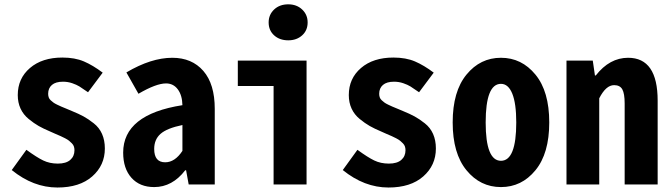

<svg xmlns="http://www.w3.org/2000/svg" viewBox="-20 -836 3040 870"><path d="M240.2 13.7Q130.9 13.7 33.2 -65.4L99.6 -157.2Q146.5 -123 175.8 -108.9Q205.1 -94.7 242.2 -94.7Q279.3 -94.7 298.3 -111.3Q317.4 -127.9 317.4 -155.3Q317.4 -164.1 314.9 -171.9Q312.5 -179.7 305.7 -186.5Q298.8 -193.4 293 -198.2Q287.1 -203.1 274.9 -209.5Q262.7 -215.8 254.9 -219.2Q247.1 -222.7 231 -229.5Q214.8 -236.3 207 -240.2Q176.8 -252.9 155.3 -265.1Q133.8 -277.3 109.9 -296.9Q85.9 -316.4 73.2 -343.8Q60.5 -371.1 60.5 -405.3Q60.5 -480.5 115.7 -527.8Q170.9 -575.2 262.7 -575.2Q319.3 -575.2 360.4 -557.6Q401.4 -540 445.3 -506.8L378.9 -418Q352.5 -436.5 339.8 -444.3Q327.1 -452.1 307.1 -459Q287.1 -465.8 265.6 -465.8Q232.4 -465.8 215.3 -451.2Q198.2 -436.5 198.2 -411.1Q198.2 -402.3 200.7 -395Q203.1 -387.7 209.5 -381.8Q215.8 -376 221.7 -371.6Q227.5 -367.2 238.8 -361.8Q250 -356.4 257.8 -353Q265.6 -349.6 281.2 -343.3Q296.9 -336.9 305.7 -333Q336.9 -320.3 358.4 -308.6Q379.9 -296.9 404.8 -277.3Q429.7 -257.8 442.4 -229Q455.1 -200.2 455.1 -163.1Q455.1 -86.9 397.9 -36.6Q340.8 13.7 240.2 13.7Z M678.7 11.7Q613.3 11.7 575.7 -30.3Q538.1 -72.3 538.1 -144.5Q538.1 -317.4 806.6 -359.4Q805.7 -404.3 785.6 -431.2Q765.6 -458 732.4 -458Q687.5 -458 607.4 -411.1L552.7 -507.8Q665 -574.2 760.7 -574.2Q849.6 -574.2 901.4 -514.6Q953.1 -455.1 953.1 -342.8V0H835L823.2 -64.5H819.3Q760.7 11.7 678.7 11.7ZM728.5 -100.6Q772.5 -100.6 806.6 -152.3V-269.5Q736.3 -254.9 707.5 -229.5Q678.7 -204.1 678.7 -161.1Q678.7 -100.6 728.5 -100.6Z M1219.7 0V-446.3H1057.6V-561.5H1369.1V0ZM1286.1 -653.3Q1247.1 -653.3 1222.2 -675.8Q1197.3 -698.2 1197.3 -734.4Q1197.3 -769.5 1222.2 -793Q1247.1 -816.4 1286.1 -816.4Q1324.2 -816.4 1349.1 -793Q1374 -769.5 1374 -734.4Q1374 -698.2 1349.1 -675.8Q1324.2 -653.3 1286.1 -653.3Z M1740.2 13.7Q1630.9 13.7 1533.2 -65.4L1599.6 -157.2Q1646.5 -123 1675.8 -108.9Q1705.1 -94.7 1742.2 -94.7Q1779.3 -94.7 1798.3 -111.3Q1817.4 -127.9 1817.4 -155.3Q1817.4 -164.1 1814.9 -171.9Q1812.5 -179.7 1805.7 -186.5Q1798.8 -193.4 1793 -198.2Q1787.1 -203.1 1774.9 -209.5Q1762.7 -215.8 1754.9 -219.2Q1747.1 -222.7 1731 -229.5Q1714.8 -236.3 1707 -240.2Q1676.8 -252.9 1655.3 -265.1Q1633.8 -277.3 1609.9 -296.9Q1585.9 -316.4 1573.2 -343.8Q1560.5 -371.1 1560.5 -405.3Q1560.5 -480.5 1615.7 -527.8Q1670.9 -575.2 1762.7 -575.2Q1819.3 -575.2 1860.4 -557.6Q1901.4 -540 1945.3 -506.8L1878.9 -418Q1852.5 -436.5 1839.8 -444.3Q1827.1 -452.1 1807.1 -459Q1787.1 -465.8 1765.6 -465.8Q1732.4 -465.8 1715.3 -451.2Q1698.2 -436.5 1698.2 -411.1Q1698.2 -402.3 1700.7 -395Q1703.1 -387.7 1709.5 -381.8Q1715.8 -376 1721.7 -371.6Q1727.5 -367.2 1738.8 -361.8Q1750 -356.4 1757.8 -353Q1765.6 -349.6 1781.2 -343.3Q1796.9 -336.9 1805.7 -333Q1836.9 -320.3 1858.4 -308.6Q1879.9 -296.9 1904.8 -277.3Q1929.7 -257.8 1942.4 -229Q1955.1 -200.2 1955.1 -163.1Q1955.1 -86.9 1897.9 -36.6Q1840.8 13.7 1740.2 13.7Z M2406.2 -64.5Q2343.8 11.7 2250 11.7Q2156.2 11.7 2093.8 -64.5Q2031.2 -140.6 2031.2 -281.2Q2031.2 -421.9 2093.8 -498Q2156.2 -574.2 2250 -574.2Q2343.8 -574.2 2406.2 -498Q2468.8 -421.9 2468.8 -281.2Q2468.8 -140.6 2406.2 -64.5ZM2319.3 -281.2Q2319.3 -367.2 2301.3 -411.6Q2283.2 -456.1 2250 -456.1Q2180.7 -456.1 2180.7 -281.2Q2180.7 -107.4 2250 -107.4Q2319.3 -107.4 2319.3 -281.2Z M2546.9 0V-561.5H2666L2675.8 -494.1H2679.7Q2742.2 -574.2 2826.2 -574.2Q2960 -574.2 2960 -379.9V0H2810.5V-367.2Q2810.5 -412.1 2799.8 -431.2Q2789.1 -450.2 2762.7 -450.2Q2725.6 -450.2 2695.3 -390.6V0Z"/></svg>

Font: GenEi Gothic M Regular
Style: Bold
Weight: 700
Designer: o_tamon (Modified); [Source Han Sans]
Ryoko NISHIZUKA  (kana & ideographs); Paul D. Hunt (Latin, Greek & Cyrillic); Wenl
Version: Version 1.1a;Original Version 1.004